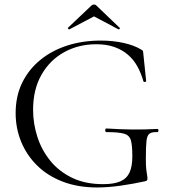

<svg xmlns="http://www.w3.org/2000/svg" viewBox="-20 -815 753 847"><path d="M408.2 12Q323.4 12 256.4 -13.8Q189.4 -39.6 143.4 -85.2Q97.4 -130.8 73.2 -190Q49 -249.3 49 -315.9Q49 -390.6 77.6 -449.4Q106.2 -508.2 157.2 -550.1Q208.2 -592 276.4 -614Q344.6 -636 423.8 -636Q478 -636 524.4 -625.8Q570.8 -615.6 601.6 -597Q609.4 -593.1 610.5 -590.1Q611.6 -587.2 612.6 -574.8L624.8 -457.4Q624.8 -454.4 619.8 -453.4Q614.8 -452.4 612.8 -455.6Q602.6 -492.2 585.9 -522.3Q569.2 -552.4 544 -573.9Q518.8 -595.4 484.6 -607.6Q450.4 -619.8 405 -619.8Q326.6 -619.8 263.3 -584.9Q199.9 -550 163 -485.2Q126 -420.4 126 -330.6Q126 -269.8 144.9 -211.2Q163.8 -152.6 202.1 -105.5Q240.4 -58.4 298.4 -30.5Q356.4 -2.6 434.8 -2.6Q482.4 -2.6 510.6 -14.8Q538.8 -27 551.3 -53.8Q563.8 -80.6 563.8 -125.2Q563.8 -173.2 557.5 -195.7Q551.2 -218.2 527.4 -225.2Q503.6 -232.2 450.2 -232.2Q444.2 -232.2 444.2 -240.2Q444.2 -248.2 449.2 -248.2Q512.8 -244.2 564.8 -243.7Q616.9 -243.2 674 -246.2Q678.8 -246.2 678.9 -239.2Q679 -232.2 674 -232.2Q650.6 -233.2 639.8 -225.7Q629 -218.2 626.2 -193.2Q623.4 -168.2 623.4 -115.2Q623.4 -82.2 625.4 -66.2Q627.4 -50.2 628.9 -42.7Q630.4 -35.2 630.4 -27.2Q630.4 -21.2 628.4 -19.2Q626.4 -17.2 619.4 -15.2Q568.4 -4 512.7 4Q457 12 408.2 12ZM279.8 -692.4 382.8 -790Q387.8 -795 394.8 -795Q401.8 -795 405.8 -790L507.8 -692.4Q510.8 -691.4 507.8 -687.9Q504.8 -684.4 502.8 -685.4L394.8 -742.8L285.8 -685.4Q284.8 -684.4 281.3 -687.9Q277.8 -691.4 279.8 -692.4Z"/></svg>

Font: Cormorant Infant Light
Style: Regular
Weight: 300
Designer: Christian Thalmann (Catharsis Fonts)
Foundry: Catharsis Fonts
Version: Version 4.001